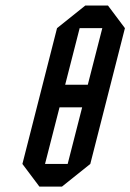

<svg xmlns="http://www.w3.org/2000/svg" viewBox="-20 -687 480 707"><path d="M199.2 -291.7 145.8 -83.3H229.2L282.5 -291.7ZM303.3 -375 356.7 -583.3H273.3L220 -375ZM125 0 62.5 -83.3 190 -583.3 294.2 -666.7H377.5L440 -583.3L312.5 -83.3L208.3 0Z"/></svg>

Font: Yulong
Style: Italic
Weight: 400
Italic angle: -14.25°
Designer: GGBotNet
Foundry: f0n7.com
Version: 1.00